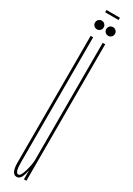

<svg xmlns="http://www.w3.org/2000/svg" viewBox="-201 -721 505 731"><g transform="rotate(30 51.5 -355.0)"><path d="M70 0V-35V-600H81V0ZM28 -600V-179Q28 -94.5 28 -49.8Q28 -5 42 -5Q52.5 -5 61.2 -35.5Q70 -66 70 -88L73 -72Q73 -47 65.2 -20.5Q57.5 6 41 6Q17 6 17 -43.2Q17 -92.5 17 -184V-600ZM25 -633.5Q17 -633.5 11.5 -639Q6 -644.5 6 -652.5Q6 -660.5 11.5 -666Q17 -671.5 25 -671.5Q33 -671.5 38.5 -666Q44 -660.5 44 -652.5Q44 -644.5 38.5 -639Q33 -633.5 25 -633.5ZM74.5 -633.5Q66.5 -633.5 61 -639Q55.5 -644.5 55.5 -652.5Q55.5 -660.5 61 -666Q66.5 -671.5 74.5 -671.5Q82.5 -671.5 88 -666Q93.5 -660.5 93.5 -652.5Q93.5 -644.5 88 -639Q82.5 -633.5 74.5 -633.5ZM20 -705.5V-715.5H79V-705.5Z"/></g></svg>

Font: Anybody UltraCondensed Thin
Style: Regular
Weight: 100
Width: 1
Designer: Tyler Finck
Foundry: Etcetera Type Company
Version: Version 1.110